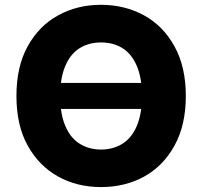

<svg xmlns="http://www.w3.org/2000/svg" viewBox="-20 -757 829 787"><path d="M741.7 -363.8Q741.7 -244.1 695.3 -160.2Q648.9 -76.2 570.8 -33.2Q492.2 9.8 394 9.8Q295.4 9.8 217.8 -33.7Q139.2 -77.6 93.3 -160.6Q47.4 -243.2 47.4 -363.8Q47.4 -483.9 93.3 -566.9Q139.6 -650.9 217.8 -693.8Q296.4 -737.3 394 -737.3Q491.2 -737.3 570.8 -693.8Q648.9 -650.9 695.3 -566.9Q741.7 -482.9 741.7 -363.8ZM542 -483.9Q521.5 -533.7 484.4 -558.1Q446.3 -583 394 -583Q342.3 -583 304.2 -558.1Q266.6 -533.7 246.6 -483.9Q226.6 -436 226.6 -363.8Q226.6 -291.5 246.6 -243.7Q266.6 -193.8 304.2 -169.4Q343.3 -144 394 -144Q445.3 -144 484.4 -169.4Q521.5 -193.8 542 -243.7Q562 -293.5 562 -363.8Q562 -434.1 542 -483.9ZM166 -417H623V-310.5H166Z"/></svg>

Font: My Font
Style: Regular
Weight: 500
Designer: Rasmus Andersson
Foundry: rsms
Version: Version 0.001